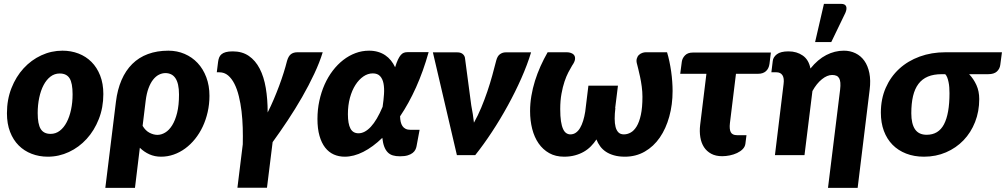

<svg xmlns="http://www.w3.org/2000/svg" viewBox="-20 -782 5072 968"><path d="M235 -107Q261 -107 281.5 -122.8Q302 -138.5 316.2 -165.8Q330.5 -193 338.2 -229.2Q346 -265.5 346 -306.5Q346 -363 330.8 -387.2Q315.5 -411.5 281 -411.5Q255 -411.5 234.5 -395.8Q214 -380 199.8 -353Q185.5 -326 177.8 -289.5Q170 -253 170 -212Q170 -156.5 185.2 -131.8Q200.5 -107 235 -107ZM221 8Q177.5 8 139.8 -6.5Q102 -21 74.2 -48.8Q46.5 -76.5 30.8 -117.2Q15 -158 15 -211Q15 -280 37.8 -337.8Q60.5 -395.5 99 -437.5Q137.5 -479.5 188.2 -503Q239 -526.5 295 -526.5Q338.5 -526.5 376 -512Q413.5 -497.5 441.2 -469.8Q469 -442 485 -401.2Q501 -360.5 501 -307.5Q501 -239.5 478.2 -181.8Q455.5 -124 417 -81.8Q378.5 -39.5 327.8 -15.8Q277 8 221 8Z M564.5 -269Q572 -330.5 592.8 -378.5Q613.5 -426.5 646.8 -459.5Q680 -492.5 725.8 -509.5Q771.5 -526.5 829 -526.5Q873 -526.5 910.8 -510.2Q948.5 -494 976.2 -464.5Q1004 -435 1020 -392.8Q1036 -350.5 1036 -299Q1036 -256.5 1027 -217Q1018 -177.5 1002 -143.5Q986 -109.5 963.5 -81.5Q941 -53.5 913.8 -33.5Q886.5 -13.5 855.8 -2.8Q825 8 792 8Q760 8 733.2 -4Q706.5 -16 685 -37L660.5 165H511ZM699 -147.5Q713.5 -123 734 -112.5Q754.5 -102 773.5 -102Q793.5 -102 813 -113.8Q832.5 -125.5 848 -150.2Q863.5 -175 873 -213.2Q882.5 -251.5 882.5 -305Q882.5 -334 877.8 -354.8Q873 -375.5 864 -388.5Q855 -401.5 842.2 -407.5Q829.5 -413.5 814 -413.5Q797.5 -413.5 781.5 -405.5Q765.5 -397.5 752 -380.5Q738.5 -363.5 728.8 -337.2Q719 -311 714.5 -274.5Z M1177 164.5 1204 -54.5Q1205 -95 1203.8 -137.8Q1202.5 -180.5 1197.8 -220.8Q1193 -261 1184.2 -296.8Q1175.5 -332.5 1162 -359.2Q1148.5 -386 1129.8 -401.8Q1111 -417.5 1086 -417.5H1073L1079.5 -470Q1081 -482 1084.8 -491.8Q1088.5 -501.5 1096.8 -508.5Q1105 -515.5 1118.5 -519.2Q1132 -523 1153.5 -523Q1201 -523 1234.5 -500Q1268 -477 1289.2 -436Q1310.5 -395 1320 -338.5Q1329.5 -282 1329.5 -215Q1346 -247.5 1360.5 -281.8Q1375 -316 1387.5 -349.5Q1400 -383 1410 -414.8Q1420 -446.5 1427 -474.5Q1434 -499 1446.8 -508.8Q1459.5 -518.5 1479.5 -518.5H1607Q1591.5 -467.5 1564.2 -409.5Q1537 -351.5 1503 -292.2Q1469 -233 1430.5 -175Q1392 -117 1354.5 -65.5L1326 164.5Z M2080 -44.5Q2078.5 -36 2074 -27Q2069.5 -18 2060.2 -10.8Q2051 -3.5 2035.8 1.2Q2020.5 6 1996.5 6Q1976 6 1960.8 1.5Q1945.5 -3 1934.8 -14Q1924 -25 1917.2 -42.8Q1910.5 -60.5 1907.5 -87Q1860 -41 1811.8 -16.5Q1763.5 8 1718 8Q1688 8 1662.8 -3.2Q1637.5 -14.5 1619.2 -38Q1601 -61.5 1590.8 -97.2Q1580.5 -133 1580.5 -182.5Q1580.5 -229.5 1590 -273.5Q1599.5 -317.5 1616.5 -355.8Q1633.5 -394 1657.5 -425.5Q1681.5 -457 1710.5 -479.5Q1739.5 -502 1772.2 -514.2Q1805 -526.5 1840.5 -526.5Q1865 -526.5 1885.5 -520.5Q1906 -514.5 1922.2 -503.5Q1938.5 -492.5 1951 -477Q1963.5 -461.5 1972 -443Q1979.5 -467 1986.5 -481.8Q1993.5 -496.5 2000.8 -504.8Q2008 -513 2016 -516Q2024 -519 2034 -519H2141Q2114 -422.5 2077.5 -341.5Q2041 -260.5 1997 -195.5Q1997.5 -180.5 2000.2 -168Q2003 -155.5 2009 -146.5Q2015 -137.5 2025 -132.5Q2035 -127.5 2050 -127.5H2095.5ZM1787.5 -110Q1819 -110 1849.8 -143Q1880.5 -176 1909 -243.5Q1914 -277 1916 -307.5Q1918 -338 1913.5 -361.2Q1909 -384.5 1896.2 -398.2Q1883.5 -412 1859.5 -412Q1834.5 -412 1812 -396.5Q1789.5 -381 1772 -353.8Q1754.5 -326.5 1744.2 -288.8Q1734 -251 1734 -206.5Q1734 -158 1746.8 -134Q1759.5 -110 1787.5 -110Z M2657.5 -518Q2639 -456.5 2608.5 -387.5Q2578 -318.5 2540.2 -249.8Q2502.5 -181 2460.2 -116.8Q2418 -52.5 2376 0H2283.5L2162.5 -518H2286Q2302 -518 2311.8 -510.5Q2321.5 -503 2324 -491.5L2356 -250.5Q2360.5 -228 2363.8 -206.5Q2367 -185 2369.5 -163.5Q2389.5 -199 2406.2 -239.2Q2423 -279.5 2437 -320.8Q2451 -362 2462 -402Q2473 -442 2482 -477.5Q2488 -500 2501 -509Q2514 -518 2528.5 -518Z M2855.5 -104.5Q2871 -104.5 2883.2 -113Q2895.5 -121.5 2904.5 -136.8Q2913.5 -152 2920 -173Q2926.5 -194 2930.5 -219L2946.5 -350H3095.5L3081.5 -237H3082.5Q3079 -208.5 3079 -184Q3079 -159.5 3083.5 -142Q3088 -124.5 3098 -114.5Q3108 -104.5 3125.5 -104.5Q3143 -104.5 3159.8 -113.8Q3176.5 -123 3189.8 -144.8Q3203 -166.5 3211 -203Q3219 -239.5 3219 -294Q3219 -319 3215.5 -345.2Q3212 -371.5 3207.2 -394Q3202.5 -416.5 3198.2 -433.2Q3194 -450 3192.5 -456Q3187 -473.5 3190.2 -485.5Q3193.5 -497.5 3201 -504.8Q3208.5 -512 3218 -515.2Q3227.5 -518.5 3235 -518.5H3343Q3349.5 -497.5 3354.8 -472.5Q3360 -447.5 3363.8 -421.5Q3367.5 -395.5 3369.2 -370.2Q3371 -345 3371 -323.5Q3371 -254.5 3354.2 -194Q3337.5 -133.5 3306.5 -88.5Q3275.5 -43.5 3230.8 -17.8Q3186 8 3130.5 8Q3099.5 8 3075.8 1.2Q3052 -5.5 3034.8 -17Q3017.5 -28.5 3005.8 -44.5Q2994 -60.5 2987 -79Q2975 -60.5 2959.2 -44.5Q2943.5 -28.5 2923.5 -17Q2903.5 -5.5 2878.8 1.2Q2854 8 2824 8Q2781 8 2749 -10Q2717 -28 2695.5 -59Q2674 -90 2663.2 -132Q2652.5 -174 2652.5 -222Q2652.5 -260 2659 -298.5Q2665.5 -337 2677.2 -374.5Q2689 -412 2705.2 -448.2Q2721.5 -484.5 2741 -518.5H2838.5Q2848.5 -518.5 2858.8 -515Q2869 -511.5 2874.8 -503.5Q2880.5 -495.5 2879 -482.8Q2877.5 -470 2864.5 -451.5Q2856 -437.5 2845.5 -417.5Q2835 -397.5 2826 -370.5Q2817 -343.5 2810.8 -309.2Q2804.5 -275 2804.5 -232.5Q2804.5 -195.5 2808.2 -171Q2812 -146.5 2818.8 -131.8Q2825.5 -117 2835 -110.8Q2844.5 -104.5 2855.5 -104.5Z M3417.5 -471Q3420 -489 3433.8 -503Q3447.5 -517 3472.5 -517H3866.5L3859.5 -460Q3856 -435.5 3841.2 -422.8Q3826.5 -410 3802.5 -410H3690.5L3660 -161Q3656.5 -131 3664.2 -115.8Q3672 -100.5 3695.5 -100.5H3743.5L3738 -57Q3736 -42 3724.5 -30.2Q3713 -18.5 3696 -10.5Q3679 -2.5 3659.2 1.5Q3639.5 5.5 3621 5.5Q3588.5 5.5 3565.8 -6.8Q3543 -19 3529.2 -40.2Q3515.5 -61.5 3510.8 -90.2Q3506 -119 3510 -152.5L3541.5 -410H3409.5Z M3869 0ZM4304 165H4154.5L4215.5 -329.5Q4218 -350.5 4216.8 -365Q4215.5 -379.5 4210.5 -388Q4205.5 -396.5 4196.8 -400.2Q4188 -404 4175.5 -404Q4150.5 -404 4123.8 -382.5Q4097 -361 4076 -323L4036 0H3887L3930.5 -358Q3934.5 -388 3924.8 -402.8Q3915 -417.5 3895 -417.5H3869L3876 -474.5Q3878 -494 3896.8 -508.5Q3915.5 -523 3955.5 -523Q3997 -523 4027.2 -502Q4057.5 -481 4066 -436.5Q4103 -482.5 4145.8 -504.5Q4188.5 -526.5 4234.5 -526.5Q4266.5 -526.5 4293.2 -513.5Q4320 -500.5 4337.8 -475.5Q4355.5 -450.5 4363 -413.8Q4370.5 -377 4364.5 -329.5ZM4089.5 -570 4134 -762.5H4221Q4240.5 -762.5 4245.8 -750.2Q4251 -738 4242 -717L4171 -570Z M4866 -408Q4888.5 -384.5 4902.8 -353.2Q4917 -322 4917 -282.5Q4917 -220 4896 -166.8Q4875 -113.5 4837.8 -74.8Q4800.5 -36 4749.5 -14Q4698.5 8 4638.5 8Q4588.5 8 4548.2 -7.8Q4508 -23.5 4479.8 -52.2Q4451.5 -81 4436.2 -122Q4421 -163 4421 -214Q4421 -283 4445.5 -339Q4470 -395 4513.5 -435Q4557 -475 4616.8 -496.8Q4676.5 -518.5 4746.5 -518.5H5031.5L5023 -454.5Q5020.5 -435 5006 -421.5Q4991.5 -408 4962 -408ZM4767 -312Q4767 -326.5 4766 -341Q4765 -355.5 4762.2 -368.5Q4759.5 -381.5 4755.5 -391.8Q4751.5 -402 4745.5 -408H4728Q4687 -408 4658 -395.8Q4629 -383.5 4610.5 -359Q4592 -334.5 4583.2 -297.5Q4574.5 -260.5 4574.5 -211Q4574.5 -158 4593.2 -130.2Q4612 -102.5 4652 -102.5Q4711.5 -102.5 4739.2 -155.2Q4767 -208 4767 -312Z"/></svg>

Font: Lato Black
Style: Italic
Weight: 900
Italic angle: -7°
Designer: Lukasz Dziedzic
Foundry: tyPoland Lukasz Dziedzic
Version: Version 2.007; 2014-02-27